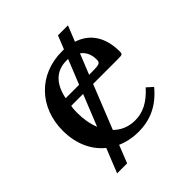

<svg xmlns="http://www.w3.org/2000/svg" viewBox="-188 -740 950 950"><g transform="rotate(-45 286.5 -265.0)"><path d="M522 -93 491 -121C441 -66 394 -42 339 -42C294 -42 256 -58 227 -87L319 -317H495C522 -317 526 -319 526 -337C526 -437 482 -503 403 -528L436 -610H366L338 -540H323C162 -540 49 -423 49 -259C49 -168 83 -94 141 -47L90 80H160L197 -13C231 2 269 10 311 10C396 10 464 -23 522 -93ZM357 -363H337L380 -470C404 -453 417 -425 417 -391C417 -367 411 -363 357 -363ZM162 -272C162 -290 163 -306 166 -317H249L183 -153C169 -187 162 -227 162 -272ZM173 -363C190 -448 236 -492 307 -492H319L267 -363Z"/></g></svg>

Font: Libre Baskerville
Style: Regular
Weight: 400
Designer: Pablo Impallari, Rodrigo Fuenzalida
Foundry: Pablo Impallari, Rodrigo Fuenzalida
Version: Version 1.051;Glyphs 3.2.3 (3260)